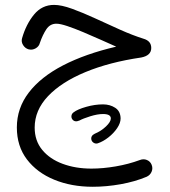

<svg xmlns="http://www.w3.org/2000/svg" viewBox="-20 -439 680 768"><path d="M196.3 -419.4Q225.6 -419.4 268.6 -403.8Q311.5 -388.2 360.8 -365.5Q410.2 -342.8 460.2 -320.3Q510.3 -297.9 553.7 -284.2Q585 -275.4 585 -247.1Q585 -216.8 544.9 -209Q417.5 -190.4 321.5 -150.6Q225.6 -110.8 172.1 -54.4Q118.7 2 118.7 71.3Q118.7 124 148.9 160.6Q179.2 197.3 230.7 216.3Q282.2 235.4 345.7 235.4Q391.6 235.4 442.9 226.6Q494.1 217.8 539.1 201.2Q554.2 195.3 567.6 200.9Q581.1 206.5 586.4 219.7Q592.3 233.9 586.4 247.8Q580.6 261.7 566.4 268.1Q520 287.6 462.6 297.9Q405.3 308.1 351.1 308.1Q265.6 308.1 196.8 279.8Q127.9 251.5 87.6 198.5Q47.4 145.5 47.4 70.8Q47.4 -6.3 95.2 -68.8Q143.1 -131.3 232.2 -177.5Q321.3 -223.6 444.8 -252.4Q417 -264.6 382.3 -280.3Q347.7 -295.9 312.7 -310.5Q277.8 -325.2 249.3 -334.7Q220.7 -344.2 205.6 -344.2Q180.2 -344.2 165.3 -321.8Q150.4 -299.3 139.6 -267.6Q136.2 -253.4 122.6 -245.6Q108.9 -237.8 94.2 -241.7Q80.6 -245.6 72.3 -258.8Q64 -272 68.4 -286.6Q84.5 -342.3 116.2 -380.9Q147.9 -419.4 196.3 -419.4ZM269.5 38.6Q264.6 31.7 265.9 23.7Q267.1 15.6 274.4 10.3Q290.5 -2 325 -11.7Q359.4 -21.5 392.1 -21.5Q419.9 -21.5 440.9 -7.8Q461.9 5.9 462.4 34.7Q462.4 53.2 448.5 73.7Q434.6 94.2 413.6 110.6Q392.6 127 371.1 134.3Q362.8 136.7 355.5 132.6Q348.1 128.4 345.7 120.6Q341.8 104 359.4 95.7Q384.3 85.4 403.8 66.9Q423.3 48.3 423.3 34.7Q423.3 17.1 392.1 17.1Q370.1 17.1 341.1 26.1Q312 35.2 297.9 43Q279.3 51.3 269.5 38.6Z"/></svg>

Font: Mikhak-FD Regular
Style: FD-Regular
Weight: 400
Designer: Amin Abedi
Version: Version 3.2